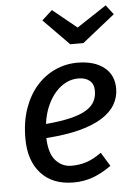

<svg xmlns="http://www.w3.org/2000/svg" viewBox="-56 -834 621 889"><g transform="rotate(-5 255.0 -390.0)"><path d="M484 -404Q484 -365 464.5 -331Q445 -297 403.5 -270.5Q362 -244 297 -227Q232 -210 142 -204Q144 -132 174 -99Q204 -66 247 -66Q284 -66 316.5 -76.5Q349 -87 387 -114L426 -50Q385 -20 342 -4Q299 12 251 12Q153 12 99 -47.5Q45 -107 45 -210Q45 -288 66.5 -349Q88 -410 125 -452Q162 -494 211 -516.5Q260 -539 315 -539Q393 -539 438.5 -503.5Q484 -468 484 -404ZM313 -466Q283 -466 256 -452.5Q229 -439 206.5 -413.5Q184 -388 168 -351.5Q152 -315 146 -269Q216 -275 262.5 -286.5Q309 -298 336 -315Q363 -332 374 -354Q385 -376 385 -402Q385 -434 365.5 -450Q346 -466 313 -466ZM331 -701 469 -792 503 -748 351 -627H290L171 -748L219 -792Z"/></g></svg>

Font: Yekcdsyqcyvpieeyorgstswgcgt
Style: Regular
Weight: 400
Italic angle: -8°
Designer: Carrois Corporate & Edenspiekermann
Foundry: Carrois Corporate GbR & Edenspiekermann AG
Version: Version 2.001